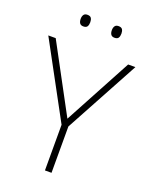

<svg xmlns="http://www.w3.org/2000/svg" viewBox="-163 -1077 844 1071"><g transform="rotate(20 258.5 -541.5)"><path d="M259 -407 474 -807H517L279 -368V-93H240V-364L0 -807H44ZM138 -956Q138 -971 144.5 -980.5Q151 -990 166 -990Q183 -990 189 -980.5Q195 -971 195 -956Q195 -940 189 -930.5Q183 -921 166 -921Q151 -921 144.5 -930.5Q138 -940 138 -956ZM323 -956Q323 -971 329.5 -980.5Q336 -990 351 -990Q368 -990 374 -980.5Q380 -971 380 -956Q380 -940 374 -930.5Q368 -921 351 -921Q336 -921 329.5 -930.5Q323 -940 323 -956Z"/></g></svg>

Font: Noto Sans Kannada UI ExtraLight
Style: Regular
Weight: 200
Designer: Jelle Bosma - Monotype Design Team
Foundry: Monotype Imaging Inc.
Version: Version 2.005; ttfautohint (v1.8.4.7-5d5b)